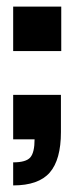

<svg xmlns="http://www.w3.org/2000/svg" viewBox="-20 -423 227 583"><path d="M20 140V70Q59 70 72 55Q85 40 85 0H20V-135H165V-22Q165 62 131 101Q97 140 20 140ZM20 -268V-403H166V-268Z"/></svg>

Font: Rokkitt Black
Style: Regular
Weight: 900
Designer: Vernon Adams
Foundry: Vernon Adams
Version: Version 3.103